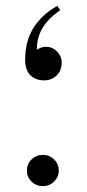

<svg xmlns="http://www.w3.org/2000/svg" viewBox="-20 -618 297 657"><path d="M126 19Q104 19 88 3.5Q72 -12 72 -34Q72 -57 88 -72.5Q104 -88 126 -88Q149 -88 165 -72.5Q181 -57 181 -34Q181 -12 165 3.5Q149 19 126 19ZM176 -598 186 -583Q161 -566 143 -546Q125 -526 115.5 -502Q106 -478 106 -448Q111 -451 119.5 -454.5Q128 -458 136 -458Q159 -458 175 -442Q191 -426 191 -403Q191 -377 174 -360Q157 -343 131 -343Q101 -343 83.5 -361Q66 -379 66 -413Q66 -477 94.5 -522.5Q123 -568 176 -598Z"/></svg>

Font: El Messiri
Style: Regular
Weight: 400
Designer: Mohamed Gaber
Foundry: Kief Type Foundry
Version: Version 2.020